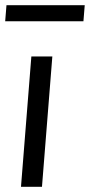

<svg xmlns="http://www.w3.org/2000/svg" viewBox="-22 -721 347 741"><path d="M59 0 99 -503H180L140 0ZM-2 -639 3 -701H305L300 -639Z"/></svg>

Font: PRinguin Sans
Style: Italic
Weight: 400
Designer: Vernon Adams
Foundry: Vernon Adams
Version: ""